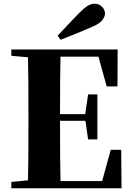

<svg xmlns="http://www.w3.org/2000/svg" viewBox="-20 -1013 714 1033"><path d="M290 -821Q321 -853 351 -885.5Q381 -918 409 -946Q435 -972 453 -982.5Q471 -993 489 -993Q513 -993 529 -976.5Q545 -960 545 -940Q545 -925 531.5 -906Q518 -887 479 -870Q436 -851 393 -833.5Q350 -816 306 -799ZM41 0V-34L202 -50H218V0ZM130 0Q132 -86 132.5 -174Q133 -262 133 -351V-395Q133 -484 132.5 -571.5Q132 -659 130 -747H306Q304 -661 303.5 -572Q303 -483 303 -391V-360Q303 -266 303.5 -177Q304 -88 306 0ZM218 0V-39H605L519 -1L576 -207H632L634 0ZM218 -363V-399H467V-363ZM454 -263 438 -374V-395L454 -505H504V-263ZM41 -713V-747H218V-698H202ZM554 -548 499 -747 583 -708H218V-747H613L612 -548Z"/></svg>

Font: Noto Serif JP Black
Style: Regular
Weight: 900
Designer: Ryoko NISHIZUKA 西塚涼子 (kana & ideographs); Frank Grießhammer (Latin, Greek & Cyrillic); Wenlong ZHANG 张文龙 (bopomofo); San
Foundry: Adobe
Version: Version 2.003-H1;hotconv 1.1.1;makeotfexe 2.6.0